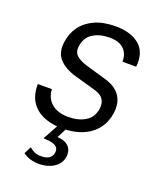

<svg xmlns="http://www.w3.org/2000/svg" viewBox="-136 -613 752 902"><g transform="rotate(20 240.0 -161.5)"><path d="M168 204Q143.5 204 123.2 198Q103 192 86.5 179.5L105 143.5Q115.5 153 129.2 159.8Q143 166.5 164 166.5Q190.5 166.5 204.2 156.5Q218 146.5 221 128.5Q224.5 106.5 208.2 95.8Q192 85 153.5 84Q149 84 148 82.5Q147 81 149.5 78L195 -5H237.5L206.5 55.5Q237 57.5 253.2 68.5Q269.5 79.5 274.8 95.5Q280 111.5 277.5 128Q274 153 258 169.8Q242 186.5 218.2 195.2Q194.5 204 168 204ZM211.5 10Q160.5 10 120 -6.8Q79.5 -23.5 56.5 -58.2Q33.5 -93 34 -147H104.5Q106 -116 120.8 -94.5Q135.5 -73 160.8 -61.8Q186 -50.5 220 -50.5Q271.5 -50.5 306 -71.8Q340.5 -93 347 -137Q351 -167.5 337.5 -186Q324 -204.5 291.5 -213L191 -241.5Q135.5 -257 105.8 -288.2Q76 -319.5 83.5 -375.5Q89.5 -420 114.2 -454Q139 -488 182.2 -507.5Q225.5 -527 286 -527Q363 -527 405.8 -490.5Q448.5 -454 440.5 -381.5H372Q373 -421 349 -444.2Q325 -467.5 277.5 -467.5Q228 -467.5 194.2 -446Q160.5 -424.5 154.5 -379.5Q150 -349.5 169 -332.8Q188 -316 227 -305L325 -276.5Q356 -267.5 375.2 -252.8Q394.5 -238 404.5 -219.8Q414.5 -201.5 417 -181Q419.5 -160.5 416.5 -141.5Q410 -95 384 -61Q358 -27 314.5 -8.5Q271 10 211.5 10Z"/></g></svg>

Font: Public Sans Thin Light
Style: Italic
Weight: 300
Italic angle: -8°
Version: Version 2.001